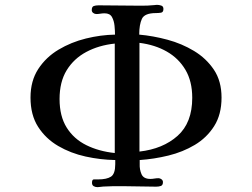

<svg xmlns="http://www.w3.org/2000/svg" viewBox="-20 -761 1040 793"><path d="M454 -581Q388 -574 336.5 -546.5Q285 -519 255.5 -471Q226 -423 226 -352Q226 -281 255.5 -234Q285 -187 336.5 -161.5Q388 -136 454 -129ZM774 -357Q774 -425 746 -472.5Q718 -520 669 -548Q620 -576 556 -584V-440Q556 -364 556 -287.5Q556 -211 556 -135Q653 -146 713.5 -200Q774 -254 774 -357ZM895 -358Q895 -288 864.5 -240Q834 -192 784.5 -162.5Q735 -133 675.5 -118.5Q616 -104 557 -100V-84Q556 -61 564.5 -41.5Q573 -22 601 -22Q609 -22 617.5 -23.5Q626 -25 635 -25Q641 -25 647 -20.5Q653 -16 653 -9Q653 4 644.5 7Q636 10 625 10Q591 10 557.5 9Q524 8 490 8Q480 8 469.5 8Q459 8 448 8Q435 9 421 9Q407 9 393 11Q391 11 388 11.5Q385 12 383 12Q374 12 367 8Q360 4 360 -6Q360 -20 367.5 -20Q375 -20 385 -20Q421 -20 438.5 -31.5Q456 -43 456 -83V-100Q395 -101 333.5 -114.5Q272 -128 220.5 -158Q169 -188 137.5 -237Q106 -286 106 -358Q106 -427 138 -476Q170 -525 222 -556Q274 -587 335 -602Q396 -617 455 -618Q455 -634 453 -654.5Q451 -675 442.5 -690.5Q434 -706 412 -706Q403 -706 394.5 -704.5Q386 -703 378 -703Q371 -703 365 -707.5Q359 -712 359 -719Q359 -733 367 -736Q375 -739 387 -739Q416 -739 444 -738.5Q472 -738 501 -738Q530 -738 559.5 -737.5Q589 -737 618 -740Q620 -740 622.5 -740.5Q625 -741 628 -741Q637 -741 646 -738Q655 -735 655 -724Q655 -710 644.5 -708.5Q634 -707 624 -707Q577 -707 566 -683Q555 -659 555 -618Q612 -613 671.5 -597Q731 -581 781.5 -550.5Q832 -520 863.5 -473Q895 -426 895 -358Z"/></svg>

Font: Kaisei HarunoUmi Medium
Style: Regular
Weight: 500
Designer: Font-Kai, 金井和夫
Foundry: KAZUO KANAI
Version: Version 5.003